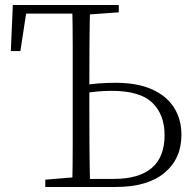

<svg xmlns="http://www.w3.org/2000/svg" viewBox="-20 -743 769 763"><path d="M302 0V-32H432Q531 -32 582.5 -75Q634 -118 634 -206Q634 -288 585 -335Q536 -382 424 -382Q392 -382 362.5 -379Q333 -376 302 -370V-402Q337 -409 371 -411.5Q405 -414 439 -414Q526 -414 584 -388Q642 -362 671.5 -315.5Q701 -269 701 -207Q701 -112 633.5 -56Q566 0 440 0ZM267 0Q269 -83 269 -166Q269 -249 269 -333V-390Q269 -474 269 -557.5Q269 -641 267 -723H338Q336 -641 335.5 -557.5Q335 -474 335 -389V-333Q335 -249 335.5 -166Q336 -83 338 0ZM23 -540 31 -723H307V-689H58L89 -723L61 -540ZM160 0V-29L293 -40H302V0ZM301 -684V-723H452V-694L313 -684Z"/></svg>

Font: Noto Serif KR ExtraLight
Style: Regular
Weight: 200
Designer: Ryoko NISHIZUKA 西塚涼子 (kana & ideographs); Frank Grießhammer (Latin, Greek & Cyrillic); Wenlong ZHANG 张文龙 (bopomofo); San
Foundry: Adobe
Version: Version 2.002-H1;hotconv 1.1.0;makeotfexe 2.6.0